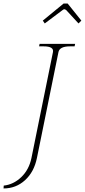

<svg xmlns="http://www.w3.org/2000/svg" viewBox="-55 -947 478 1081"><path d="M186 -831 303 -927H326L403 -831L387 -815L318 -890Q311 -895 308 -895Q302 -895 297 -890L197 -815ZM-34 98Q21 92 64.5 50.5Q108 9 122 -57L243 -653Q250 -686 191 -686H165L168 -700H368L365 -686H339Q280 -686 274 -653L153 -58Q137 21 86 67.5Q35 114 -35 114Z"/></svg>

Font: Taviraj Thin
Style: Italic
Weight: 250
Italic angle: -12°
Designer: Katatrad Team
Foundry: CadsonDemak
Version: Version 1.001